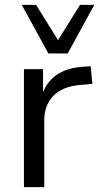

<svg xmlns="http://www.w3.org/2000/svg" viewBox="-20 -774 413 794"><path d="M79 0V-488H158V-373H151Q169 -432 211.5 -462.5Q254 -493 322 -498L355 -500L362 -427L305 -422Q237 -415 200 -377Q163 -339 163 -276V0ZM180 -553 70 -754H129L220 -608L311 -754H370L260 -553Z"/></svg>

Font: Nunito Sans 11pt
Style: Regular
Weight: 400
Version: Version 3.101;gftools[0.9.27]